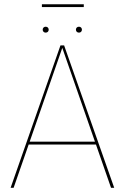

<svg xmlns="http://www.w3.org/2000/svg" viewBox="-20 -898 597 918"><path d="M380.6 -864.1V-877.7H180.3V-864.1ZM198.3 -770.3C189.6 -770.3 184.1 -763.9 184.1 -756.1C184.1 -748.4 189.6 -742 198.3 -742C207.4 -742 212.8 -748.4 212.8 -756.1C212.8 -763.9 207.4 -770.3 198.3 -770.3ZM357.6 -770.3C348.4 -770.3 343 -763.9 343 -756.1C343 -748.4 348.4 -742 357.6 -742C366.3 -742 371.7 -748.4 371.7 -756.1C371.7 -763.9 366.3 -770.3 357.6 -770.3ZM510.9 0H526.1L286.6 -680.9H269.1L30.7 0H45.1L117.1 -207H438.8ZM121.9 -220.6 277.8 -669 434 -220.6Z"/></svg>

Font: Fira Sans Hair
Style: Regular
Weight: 100
Designer: bBox Type GmbH & Carrois Corporate GbR & Edenspiekermann AG
Foundry: bBox Type GmbH & Carrois Corporate GbR & Edenspiekermann AG
Version: Version 4.300;PS 004.300;hotconv 1.0.88;makeotf.lib2.5.64775